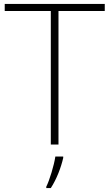

<svg xmlns="http://www.w3.org/2000/svg" viewBox="-20 -734 555 975"><path d="M277 0V-678H512V-714H4V-678H238V0ZM301 68V61H261C255 104 231 183 215 214V221H238C268 175 290 116 301 68Z"/></svg>

Font: Noto Sans Meetei Mayek ExtraLight
Style: Regular
Weight: 200
Designer: Monotype Design Team and Neelakash Kshetrimayum
Foundry: Monotype Imaging Inc.
Version: Version 2.002